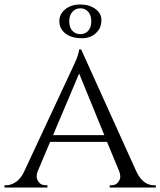

<svg xmlns="http://www.w3.org/2000/svg" viewBox="-25 -834 713 854"><path d="M414 -701Q388 -664 340 -664Q292 -664 265.5 -685.5Q239 -707 239 -739.5Q239 -772 265.5 -793Q292 -814 332.5 -814Q373 -814 399.5 -794Q426 -774 426 -746Q426 -718 414 -701ZM367.5 -781.5Q354 -797 332.5 -797Q311 -797 297 -781.5Q283 -766 283 -739Q283 -712 297 -697Q311 -682 332.5 -682Q354 -682 367.5 -697Q381 -712 381 -739Q381 -766 367.5 -781.5ZM660 -10H668V0H463V-10H471Q490 -10 500 -23Q510 -36 510 -47.5Q510 -59 506 -70L451 -203H198L143 -73Q138 -60 138 -48.5Q138 -37 148 -23.5Q158 -10 178 -10H186V0H-5V-10H3Q24 -10 45.5 -24.5Q67 -39 81 -68Q288 -511 306.5 -551Q325 -591 327 -614H336L583 -68Q612 -10 660 -10ZM211 -233H439L327 -507Z"/></svg>

Font: Cinzel
Style: Regular
Weight: 400
Designer: Natanael Gama
Version: Version 1.001;PS 001.001;hotconv 1.0.56;makeotf.lib2.0.21325